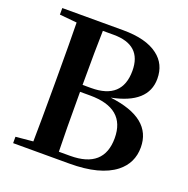

<svg xmlns="http://www.w3.org/2000/svg" viewBox="-131 -867 971 991"><g transform="rotate(20 354.5 -371.0)"><path d="M344 -39Q529 -39 529 -203Q529 -367 334 -367H279Q279 -143 282 -39ZM282 -703Q279 -606 279 -405H326Q496 -405 496 -561Q496 -703 341 -703ZM379 -742Q506 -742 571 -692Q631 -647 631 -566Q631 -431 438 -393Q672 -365 672 -204Q672 -118 605 -65Q522 0 354 0H45V-35L140 -44Q142 -146 142 -355V-398Q142 -598 140 -697L45 -706V-742Z"/></g></svg>

Font: `n[OS CN
Style: <[WOS[P|ûg*[NI>           
Weight: 700
Designer: Ryoko NISHIZUKA ¬âXZm¬º[P (kana & ideographs); Frank Grie√ühammer (Latin, Greek & Cyrillic); Wenlong ZHANG _ e¬á¬ü¬ô (b
Foundry: Adobe Systems Incorporated
Version: Version 1.00 April 7, 2017, initial release